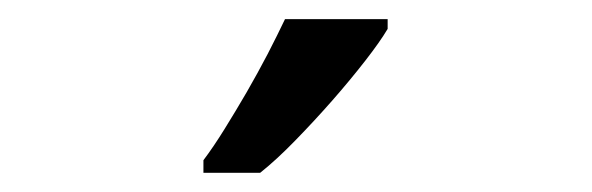

<svg xmlns="http://www.w3.org/2000/svg" viewBox="-20 -786 617 200"><path d="M191.9 -619.1Q202.6 -633.3 214.1 -651.9Q225.6 -670.4 237.1 -690.2Q248.5 -710 258.8 -729.7Q269 -749.5 276.9 -766.1H383.8V-755.9Q376 -742.7 360.6 -722.9Q345.2 -703.1 326.4 -681.6Q307.6 -660.2 287.8 -639.9Q268.1 -619.6 251 -606H191.9Z"/></svg>

Font: Droid Sans
Style: Regular
Weight: 400
Foundry: Ascender Corporation
Version: Version 1.00 build 114